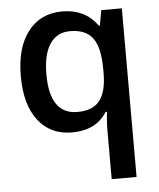

<svg xmlns="http://www.w3.org/2000/svg" viewBox="-55 -597 733 885"><g transform="rotate(-5 311.5 -155.0)"><path d="M295.9 -82Q368.2 -82 399.7 -123.8Q431.2 -165.5 431.2 -250V-268.1Q431.2 -368.2 398.7 -412.1Q366.2 -456.1 293.9 -456.1Q232.4 -456.1 200.2 -407.2Q168 -358.4 168 -267.1Q168 -82 295.9 -82ZM263.2 9.8Q163.1 9.8 106.4 -63.7Q49.8 -137.2 49.8 -269Q49.8 -400.9 107.4 -475.3Q165 -549.8 266.1 -549.8Q316.9 -549.8 357.2 -531Q397.5 -512.2 429.2 -469.2H433.1L445.8 -540H541V240.2H425.8V11.2Q425.8 -10.3 427.7 -34.2Q429.7 -58.1 431.2 -70.8H424.8Q374 9.8 263.2 9.8Z"/></g></svg>

Font: f1_57812          
Style: Regular
Weight: 600
Foundry: Ascender Corporation
Version: Version 1.10